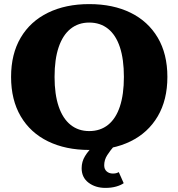

<svg xmlns="http://www.w3.org/2000/svg" viewBox="-20 -716 870 936"><path d="M415 15Q300 15 214 -27Q128 -69 81 -149Q34 -229 34 -341Q34 -453 81 -532.5Q128 -612 214 -654Q300 -696 415 -696Q531 -696 616.5 -654Q702 -612 749 -532.5Q796 -453 796 -341Q796 -229 749 -149Q702 -69 616.5 -27Q531 15 415 15ZM415 -77Q469 -77 507 -107.5Q545 -138 564.5 -197Q584 -256 584 -341Q584 -427 564.5 -486Q545 -545 507 -575.5Q469 -606 415 -606Q362 -606 324 -575.5Q286 -545 266 -486Q246 -427 246 -341Q246 -256 266 -197Q286 -138 324 -107.5Q362 -77 415 -77ZM494 200Q445 200 411.5 174.5Q378 149 378 104Q378 72 394.5 45Q411 18 437 -5.5Q463 -29 491 -48L537 -5Q518 17 503 40Q488 63 488 90Q488 109 500 119.5Q512 130 530 130Q539 130 545.5 128.5Q552 127 559 123L583 177Q569 187 546 193.5Q523 200 494 200Z"/></svg>

Font: Montagu Slab
Style: Bold
Weight: 700
Designer: Florian Karsten
Foundry: Florian Karsten
Version: Version 1.000